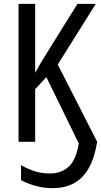

<svg xmlns="http://www.w3.org/2000/svg" viewBox="-20 -734 523 994"><path d="M252 240Q216 240 183.5 233Q151 226 126.5 216Q102 206 89 199V121Q118 138 155 151Q192 164 239 164Q296 164 334.5 130Q373 96 388 9L220 -335L162 -272V0H76V-714H162V-357Q175 -381 189.5 -405.5Q204 -430 219 -454L381 -714H476L279 -400L483 0Q470 81 440.5 134.5Q411 188 364 214Q317 240 252 240Z"/></svg>

Font: Noto Sans Display Condensed
Style: Regular
Weight: 400
Width: 3
Designer: Monotype Design Team
Foundry: Monotype Imaging Inc.
Version: Version 2.003